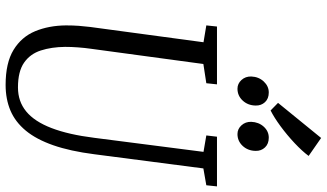

<svg xmlns="http://www.w3.org/2000/svg" viewBox="-260 -894 1164 684"><g transform="rotate(90 322.0 -552.0)"><path d="M580 -694.5 529.5 -306Q518.5 -220 497.5 -159.8Q476.5 -99.5 445.5 -62Q414.5 -24.5 373.8 -7.2Q333 10 282.5 10Q204 10 157.8 -18.2Q111.5 -46.5 91.2 -95.2Q71 -144 70.5 -205Q70.5 -230 72 -250.5Q73.5 -271 76 -291L130.5 -695L70.5 -705L74.5 -743H280.5L276.5 -705L208 -694.5L154 -296Q150.5 -271.5 148.8 -248Q147 -224.5 147 -202Q147.5 -153.5 159.8 -115.5Q172 -77.5 203.2 -55.8Q234.5 -34 291.5 -34Q341.5 -34 377.2 -63.5Q413 -93 436.2 -153.5Q459.5 -214 471 -306L521 -695L462.5 -705L467 -743H644L640 -705ZM296 -816Q278 -816 265 -830.2Q252 -844.5 252.5 -865Q253.5 -891.5 270.2 -909.5Q287 -927.5 309.5 -927.5Q331.5 -927.5 344 -914Q356.5 -900.5 356 -880.5Q355.5 -853 338.2 -834.5Q321 -816 296 -816ZM457.5 -816Q439.5 -816 426.5 -830.2Q413.5 -844.5 414 -865Q415 -891.5 431.2 -909.5Q447.5 -927.5 470.5 -927.5Q492.5 -927.5 505.2 -914Q518 -900.5 517.5 -880.5Q517 -853 499.8 -834.5Q482.5 -816 457.5 -816ZM373.5 -934 346.5 -960.5 471.5 -1114 535.5 -1069.5Q518.5 -1046.5 489.8 -1019.5Q461 -992.5 429.8 -969.5Q398.5 -946.5 373.5 -934Z"/></g></svg>

Font: Merriweather 24pt SemiCondensed Light
Style: Italic
Weight: 300
Width: 4
Italic angle: -7.8°
Designer: Eben Sorkin
Foundry: Eben Sorkin
Version: Version 2.101